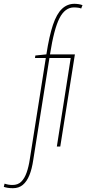

<svg xmlns="http://www.w3.org/2000/svg" viewBox="-147 -770 454 1010"><path d="M-79 220Q-107 220 -127 213L-123 196Q-111 200 -101.5 201.5Q-92 203 -81 203Q-53 203 -35.5 186Q-18 169 -7 138Q4 107 10 66L94 -465H37L39 -478L97 -484Q112 -581 131.5 -639Q151 -697 179 -723.5Q207 -750 245 -750Q250 -750 254.5 -749.5Q259 -749 264.5 -748.5Q270 -748 275.5 -746.5Q281 -745 287 -743L280 -725Q274 -728 267.5 -729Q261 -730 254.5 -730.5Q248 -731 242 -731Q195 -731 166 -674.5Q137 -618 116 -484H247L170 1H152L225 -465H113L28 71Q21 119 7.5 152Q-6 185 -27 202.5Q-48 220 -79 220Z"/></svg>

Font: Georama
Style: Italic
Weight: 400
Width: 2
Italic angle: -9°
Designer: Jean-Baptiste Levee
Foundry: Production Type
Version: Version 1.000